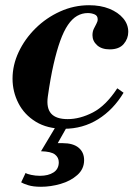

<svg xmlns="http://www.w3.org/2000/svg" viewBox="-20 -482 517 735"><path d="M225 11Q161 11 117 -16Q73 -43 50.5 -87Q28 -131 28 -181Q28 -233 51.5 -283Q75 -333 116 -373.5Q157 -414 210 -438Q263 -462 321 -462Q365 -462 398.5 -448.5Q432 -435 451.5 -412Q471 -389 471 -360Q471 -334 453.5 -313.5Q436 -293 400 -293Q369 -293 351.5 -309Q334 -325 334 -347Q334 -361 339 -371.5Q344 -382 349 -391Q354 -400 354 -408Q354 -422 342 -427Q330 -432 316 -432Q294 -432 275 -421Q256 -410 240 -386.5Q224 -363 210.5 -325.5Q197 -288 185 -235.5Q173 -183 163 -112Q157 -68 176 -47Q195 -26 239 -26Q286 -26 335.5 -51.5Q385 -77 429 -144L453 -127Q414 -62 355.5 -25.5Q297 11 225 11ZM137 233Q107 233 88 227Q69 221 61 216L78 180Q83 184 99.5 187.5Q116 191 133 191Q165 191 185 178Q205 165 205 139Q205 121 190.5 109.5Q176 98 137 97L201 -10H244L201 66H220Q260 66 281 83.5Q302 101 302 131Q302 165 276 188Q250 211 212 222Q174 233 137 233Z"/></svg>

Font: Libre Bodoni SemiBold
Style: Italic
Weight: 600
Italic angle: -13°
Version: Version 2.003